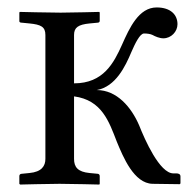

<svg xmlns="http://www.w3.org/2000/svg" viewBox="-20 -494 527 516"><path d="M179 -235C254 -225 273 -167 294 -113C311 -72 340 -1 390 0L463 1L465 -1V-20C465 -27 458 -28 454 -28H446C409 -28 369 -119 354 -157C333 -206 294 -252 240 -252C291 -261 317 -316 333 -354C343 -377 356 -404 367 -404C375 -404 384 -403 390 -400C397 -396 409 -391 419 -391C440 -391 457 -409 457 -429C457 -454 439 -474 401 -474C353 -474 328 -419 308 -374C286 -325 258 -270 179 -270V-400C179 -420 190 -428 221 -431L242 -433C246 -433 248 -435 248 -438V-460L247 -462C247 -462 170 -460 143 -460C112 -460 33 -462 33 -462L32 -460V-437C32 -434 35 -433 39 -433L59 -431C90 -428 102 -422 102 -400V-67C102 -48 92 -32 59 -29L39 -27C35 -27 32 -25 32 -21V0L34 2C34 2 112 0 140 0C171 0 247 2 247 2L248 0V-21C248 -25 245 -27 242 -27L221 -29C189 -32 179 -45 179 -67Z"/></svg>

Font: Linux Libertine O C
Style: Regular
Weight: 400
Designer: Philipp H. Poll
Foundry: Philipp H. Poll
Version: Version 4.0.3